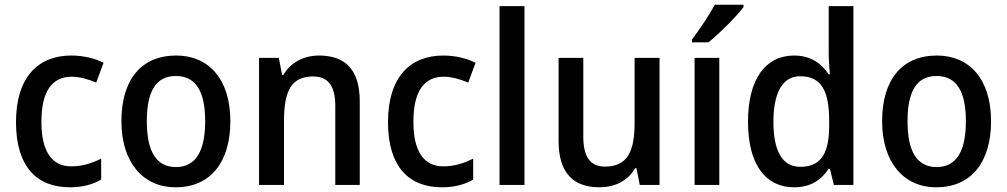

<svg xmlns="http://www.w3.org/2000/svg" viewBox="-20 -786 4280 816"><path d="M277 10C331 10 375 -2 410 -23V-112C373 -93 331 -79 283 -79C200 -79 156 -143 156 -268C156 -395 199 -460 285 -460C318 -460 356 -449 389 -435L420 -519C386 -537 336 -550 283 -550C141 -550 48 -457 48 -267C48 -77 137 10 277 10Z M959 -271C959 -451 866 -550 729 -550C580 -550 496 -447 496 -271C496 -97 587 10 726 10C875 10 959 -97 959 -271ZM604 -271C604 -395 641 -463 727 -463C814 -463 852 -395 852 -271C852 -147 814 -76 728 -76C641 -76 604 -147 604 -271Z M1336 -550C1272 -550 1215 -521 1184 -467H1179L1165 -540H1081V0H1187V-272C1187 -398 1217 -461 1311 -461C1376 -461 1405 -419 1405 -336V0H1509V-355C1509 -489 1448 -550 1336 -550Z M1858 10C1912 10 1956 -2 1991 -23V-112C1954 -93 1912 -79 1864 -79C1781 -79 1737 -143 1737 -268C1737 -395 1780 -460 1866 -460C1899 -460 1937 -449 1970 -435L2001 -519C1967 -537 1917 -550 1864 -550C1722 -550 1629 -457 1629 -267C1629 -77 1718 10 1858 10Z M2209 0V-760H2103V0Z M2783 -540H2677V-264C2677 -143 2647 -78 2551 -78C2488 -78 2459 -120 2459 -206V-540H2354V-187C2354 -55 2413 10 2528 10C2591 10 2648 -16 2679 -71H2685L2699 0H2783Z M3140 -756V-766H3018C2994 -721 2953 -661 2921 -618V-606H2991C3037 -643 3112 -718 3140 -756ZM3037 0V-540H2932V0Z M3355 10C3426 10 3471 -22 3502 -69H3507L3524 0H3607V-760H3502V-557C3502 -533 3505 -495 3507 -470H3502C3471 -517 3425 -550 3355 -550C3235 -550 3159 -452 3159 -269C3159 -86 3234 10 3355 10ZM3381 -77C3305 -77 3267 -144 3267 -268C3267 -390 3305 -462 3380 -462C3473 -462 3504 -397 3504 -271V-251C3504 -134 3469 -77 3381 -77Z M4192 -271C4192 -451 4099 -550 3962 -550C3813 -550 3729 -447 3729 -271C3729 -97 3820 10 3959 10C4108 10 4192 -97 4192 -271ZM3837 -271C3837 -395 3874 -463 3960 -463C4047 -463 4085 -395 4085 -271C4085 -147 4047 -76 3961 -76C3874 -76 3837 -147 3837 -271Z"/></svg>

Font: Noto Sans Bengali SemiCondensed Medium
Style: Regular
Weight: 500
Width: 4
Designer: Joana Ranito - Universal Thirst; Jelle Bosma - Monotype Design Team
Foundry: Universal Thirst ehf.
Version: Version 3.000